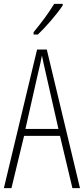

<svg xmlns="http://www.w3.org/2000/svg" viewBox="-20 -969 432 989"><path d="M303 -941V-949H259C228 -898 196 -856 153 -803V-791H175C214 -828 272 -894 303 -941ZM353 0H392L221 -714H171L0 0H39L104 -269H289ZM215 -596 281 -305H111L177 -597C185 -631 191 -654 196 -683C202 -654 207 -630 215 -596Z"/></svg>

Font: Noto Sans Thai ExtCond ExtLt
Style: Regular
Weight: 200
Width: 2
Designer: Monotype Design Team
Foundry: Monotype Imaging Inc.
Version: Version 2.002